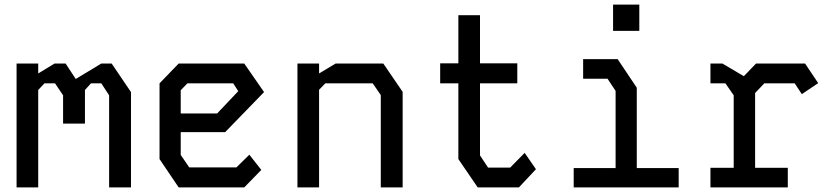

<svg xmlns="http://www.w3.org/2000/svg" viewBox="-20 -814 3640 834"><path d="M52 -538V0H146V-423L173 -452H219L254 -400V-277H349V-423L375 -452H420L454 -400V0H549V-414L465 -538H420L309 -471L265 -538H217L146 -495V-538Z M756 -538 673 -452V-123L756 0H1041L1115 -76L1063 -142L1007 -87H802L765 -141V-240H958L1127 -414L1041 -538ZM765 -422 794 -452H993L1015 -418L923 -321H765Z M1272 -538V0H1366V-424L1393 -452H1599L1634 -401V0H1729V-415L1645 -538H1438L1366 -495V-538Z M1971 -748H2065V-539H2227V-452H2065V-139L2100 -86H2196L2259 -150L2308 -79L2234 0H2055L1971 -123V-452H1892V-539H1971Z M2513 -557V-472H2619L2654 -419V-84H2472V0H2928V-84H2746V-433L2663 -557ZM2643 -680V-794H2757V-680Z M3066 -538V-452H3131L3167 -400V-85H3066V0H3402V-85H3260V-410L3300 -452H3432L3463 -405L3534 -453L3477 -538H3264L3211 -483L3118 -538Z"/></svg>

Font: Kode Mono Medium
Style: Regular
Weight: 500
Monospace: yes
Designer: Isa Ozler
Foundry: Kadena LLC
Version: Version 1.206;gftools[0.9.28]